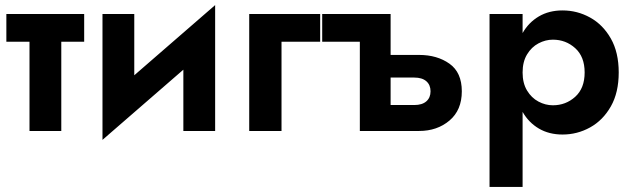

<svg xmlns="http://www.w3.org/2000/svg" viewBox="-20 -515 2486 755"><path d="M5 -460H311V-351H221V0H96V-351H5Z M508 -460V-219L826 -495V0H701V-241L383 35V-460Z M960 -460H1239V-351H1087V0H960Z M1395 -351H1247V-460H1516V-299H1628Q1699 -299 1747.5 -264.5Q1796 -230 1796 -156Q1796 -82 1747.5 -41Q1699 0 1628 0H1395ZM1609 -210H1516V-102H1609Q1640 -102 1656.5 -116.5Q1673 -131 1673 -156Q1673 -181 1656.5 -195.5Q1640 -210 1609 -210Z M2035 220H1905V-460H2035V-385Q2059 -427 2099 -450.5Q2139 -474 2192 -474Q2250 -474 2300.5 -446Q2351 -418 2382 -363.5Q2413 -309 2413 -230Q2413 -151 2382 -96.5Q2351 -42 2300.5 -14Q2250 14 2192 14Q2139 14 2099 -9.5Q2059 -33 2035 -75ZM2279 -230Q2279 -292 2242 -325.5Q2205 -359 2154 -359Q2125 -359 2097.5 -344.5Q2070 -330 2052.5 -301Q2035 -272 2035 -230Q2035 -188 2052.5 -159Q2070 -130 2097.5 -115.5Q2125 -101 2154 -101Q2205 -101 2242 -134.5Q2279 -168 2279 -230Z"/></svg>

Font: Von Semi
Style: Regular
Weight: 600
Version: Version 4.000; ttfautohint (v1.8.4.7-5d5b)